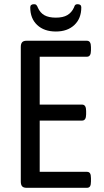

<svg xmlns="http://www.w3.org/2000/svg" viewBox="-20 -894 497 914"><path d="M79 -30V-670Q79 -686 85.5 -693Q92 -700 106 -700H394Q413 -700 413 -670V-654Q413 -624 394 -624H169V-396H371Q390 -396 390 -366V-350Q390 -320 371 -320H169V-76H394Q404 -76 408.5 -69Q413 -62 413 -46V-30Q413 -14 408.5 -7Q404 0 394 0H106Q92 0 85.5 -7Q79 -14 79 -30ZM124 -859Q124 -874 142 -874Q150 -874 153 -870.5Q156 -867 158 -863Q160 -859 160 -858Q171 -833 191.5 -821.5Q212 -810 246 -810Q280 -810 300.5 -822Q321 -834 332 -858Q333 -860 334.5 -864.5Q336 -869 339.5 -871.5Q343 -874 349 -874Q367 -874 367 -859Q367 -806 334 -775Q301 -744 246 -744Q190 -744 157 -775Q124 -806 124 -859Z"/></svg>

Font: Asap Condensed
Style: Regular
Weight: 400
Designer: Pablo Cosgaya
Foundry: Omnibus-Type
Version: Version 1.010; ttfautohint (v1.8)